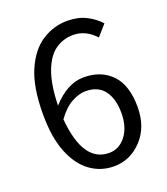

<svg xmlns="http://www.w3.org/2000/svg" viewBox="-139 -845 833 955"><g transform="rotate(-20 277.5 -367.0)"><path d="M301 -58Q354 -58 389.5 -104Q425 -150 425 -225Q425 -299 392.5 -343Q360 -387 293 -387Q259 -387 219.5 -365.5Q180 -344 143 -293Q163 -58 301 -58ZM498 -672 448 -615Q398 -671 330 -671Q280 -671 238 -642.5Q196 -614 170 -546.5Q144 -479 141 -366Q221 -455 308 -455Q401 -455 456 -397.5Q511 -340 511 -225Q511 -119 449 -53Q387 13 301 13Q231 13 175.5 -27.5Q120 -68 88 -148.5Q56 -229 56 -350Q56 -494 94 -581Q132 -668 194 -707.5Q256 -747 327 -747Q384 -747 426 -726Q468 -705 498 -672Z"/></g></svg>

Font: Noto Sans CJK KR Regular (TTF)
Style: Regular
Weight: 400
Designer: Ryoko NISHIZUKA 西塚涼子 (kana & ideographs); Paul D. Hunt (Latin, Greek & Cyrillic); Wenlong ZHANG 张文龙 (bopomofo); Sandoll 
Foundry: Adobe Systems Incorporated
Version: Version 1.004;PS 1.004;hotconv 1.0.82;makeotf.lib2.5.63406